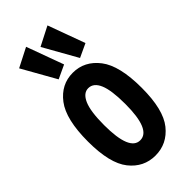

<svg xmlns="http://www.w3.org/2000/svg" viewBox="-225 -742 800 800"><g transform="rotate(-45 175.0 -342.0)"><path d="M175 9Q106 9 61.5 -47Q17 -103 17 -231Q17 -362 61.5 -420.5Q106 -479 175 -479Q244 -479 289 -420.5Q334 -362 334 -231Q334 -103 289 -47Q244 9 175 9ZM175 -81Q238 -81 238 -232Q238 -313 222 -350.5Q206 -388 175 -388Q146 -388 129.5 -350.5Q113 -313 113 -232Q113 -81 175 -81ZM114 -501 30 -650 114 -693 174 -529ZM240 -501 156 -650 240 -693 300 -529Z"/></g></svg>

Font: Inconsolata ExtraCondensed ExtraBold
Style: Regular
Weight: 800
Width: 2
Monospace: yes
Designer: Raph Levien, Cyreal, Brenton Simpson
Foundry: Raph Levien, Cyreal, Google
Version: Version 3.001; ttfautohint (v1.8.2.53-6de2)